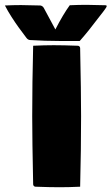

<svg xmlns="http://www.w3.org/2000/svg" viewBox="-89 -776 463 798"><path d="M44.9 -293Q44.9 -429.7 48.8 -585.9Q95.2 -588.1 134.3 -588.1Q174.6 -588.1 234.4 -585.9Q238.3 -585.9 241.2 -583Q244.1 -580.1 244.1 -576.2Q248 -392.6 248 -293Q248 -156.2 244.1 0Q197.8 2.2 158.7 2.2Q118.4 2.2 58.6 0Q54.7 0 51.8 -2.9Q48.8 -5.9 48.8 -9.8Q44.9 -193.4 44.9 -293ZM-68.6 -753.2Q-34.2 -754.9 -1.5 -754.9Q25.4 -754.9 77.9 -753.2Q81.8 -753.2 86.2 -750.4Q90.6 -747.6 92.8 -743.4Q101.1 -727.5 117.2 -698.1Q133.3 -668.7 141.1 -653.6Q173.3 -716.3 200.9 -754.2Q237.5 -755.9 270.8 -755.9Q298.8 -755.9 349.4 -754.2Q354.5 -754.2 354.5 -750Q354.5 -748.5 352.1 -744.5Q349.6 -740.5 345.5 -734.9Q341.3 -729.2 337.5 -724.2Q333.7 -719.2 329.2 -713.6Q324.7 -708 323.5 -706.3Q276.9 -644.3 242.4 -605.7H157Q99.4 -605.7 35.9 -609.6Q27.3 -610.1 21 -618.4Q1 -644.8 -11.7 -662.4Q-24.4 -679.9 -40.8 -705.3Q-57.1 -730.7 -68.6 -753.2Z"/></svg>

Font: Digitalt
Style: Medium
Weight: 500
Designer: gluk
Foundry: gluk
Version: Version 0.60